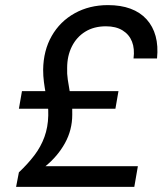

<svg xmlns="http://www.w3.org/2000/svg" viewBox="-20 -732 649 752"><path d="M43 0 54 -57Q89 -90 114.5 -123.5Q140 -157 154 -195.5Q168 -234 169 -279Q170 -302 166.5 -323.5Q163 -345 159 -366.5Q155 -388 152 -411Q149 -434 149 -459Q150 -534 182.5 -591Q215 -648 272.5 -680Q330 -712 403 -712Q453 -712 491 -698Q529 -684 554 -656.5Q579 -629 589.5 -590.5Q600 -552 595 -503H503Q508 -541 497 -569Q486 -597 460 -613Q434 -629 395 -629Q348 -629 314 -608Q280 -587 261.5 -550Q243 -513 243 -466Q242 -443 245.5 -420Q249 -397 253 -374.5Q257 -352 260.5 -329.5Q264 -307 263 -283Q263 -223 234.5 -171.5Q206 -120 158 -81H520L506 0ZM54 -306 66 -375H444L432 -306Z"/></svg>

Font: DM Sans 20pt Medium
Style: Italic
Weight: 500
Italic angle: -10°
Version: Version 4.004;gftools[0.9.30]